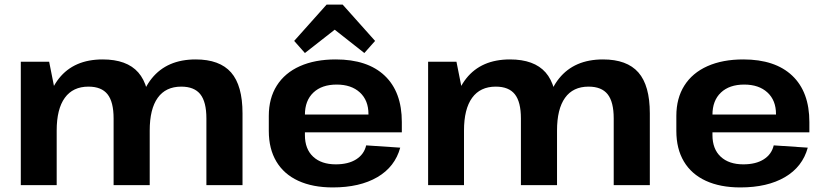

<svg xmlns="http://www.w3.org/2000/svg" viewBox="-20 -810 3613 840"><path d="M883 -292Q883 -364 856.5 -397.5Q830 -431 773 -431Q705 -431 670 -382Q635 -333 635 -239L577 -158V-227Q577 -384 644 -467Q711 -550 836 -550Q941 -550 991 -493Q1041 -436 1041 -314V0H883ZM71 -540H195L228 -374V0H71ZM477 -292Q477 -364 450.5 -397.5Q424 -431 367 -431Q299 -431 263.5 -382Q228 -333 228 -239L172 -158V-227Q172 -384 238 -467Q304 -550 429 -550Q535 -550 585 -493Q635 -436 635 -314V0H477Z M1436 10Q1348 10 1285 -19Q1222 -48 1189 -103.5Q1156 -159 1156 -237V-303Q1156 -380 1191 -435.5Q1226 -491 1292 -520.5Q1358 -550 1449 -550Q1588 -550 1663 -479Q1738 -408 1738 -276V-231H1285V-309H1614L1592 -279V-311Q1592 -371 1554.5 -405.5Q1517 -440 1453 -440Q1388 -440 1351 -405Q1314 -370 1314 -308V-219Q1314 -158 1350 -124.5Q1386 -91 1449 -91Q1504 -91 1538.5 -113Q1573 -135 1582 -174L1731 -164Q1708 -80 1631 -35Q1554 10 1436 10ZM1267 -631 1409 -790H1479L1621 -631L1574 -578L1400 -715H1489L1314 -578Z M2665 -292Q2665 -364 2638.5 -397.5Q2612 -431 2555 -431Q2487 -431 2452 -382Q2417 -333 2417 -239L2359 -158V-227Q2359 -384 2426 -467Q2493 -550 2618 -550Q2723 -550 2773 -493Q2823 -436 2823 -314V0H2665ZM1853 -540H1977L2010 -374V0H1853ZM2259 -292Q2259 -364 2232.5 -397.5Q2206 -431 2149 -431Q2081 -431 2045.5 -382Q2010 -333 2010 -239L1954 -158V-227Q1954 -384 2020 -467Q2086 -550 2211 -550Q2317 -550 2367 -493Q2417 -436 2417 -314V0H2259Z M3219 10Q3131 10 3068 -19Q3005 -48 2972 -103.5Q2939 -159 2939 -237V-303Q2939 -380 2974 -435.5Q3009 -491 3075 -520.5Q3141 -550 3232 -550Q3371 -550 3446 -479Q3521 -408 3521 -276V-231H3068V-309H3397L3375 -279V-311Q3375 -371 3337.5 -405.5Q3300 -440 3236 -440Q3171 -440 3134 -405Q3097 -370 3097 -308V-219Q3097 -158 3133 -124.5Q3169 -91 3232 -91Q3287 -91 3321.5 -113Q3356 -135 3365 -174L3514 -164Q3491 -80 3414 -35Q3337 10 3219 10Z"/></svg>

Font: Pathway Extreme
Style: Bold
Weight: 700
Designer: Eduardo Rodriguez Tunni
Foundry: Eduardo Rodriguez Tunni
Version: Version 1.001;gftools[0.9.26]